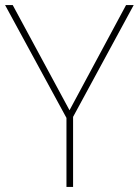

<svg xmlns="http://www.w3.org/2000/svg" viewBox="-20 -734 545 754"><path d="M253 -301 30 -714H0L241 -271V0H267V-275L505 -714H475Z"/></svg>

Font: Noto Sans Gurmukhi Thin
Style: Regular
Weight: 100
Designer: Jelle Bosma - Monotype Design Team
Foundry: Monotype Imaging Inc.
Version: Version 2.004